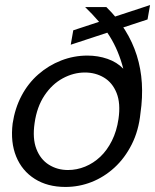

<svg xmlns="http://www.w3.org/2000/svg" viewBox="-20 -728 614 760"><path d="M239 12Q168 12 117.5 -20Q67 -52 44 -108.5Q21 -165 30 -239Q39 -299 65 -348.5Q91 -398 131.5 -433.5Q172 -469 222 -488.5Q272 -508 326 -508Q368 -508 405.5 -495Q443 -482 468 -456Q459 -491 445.5 -523.5Q432 -556 413.5 -585.5Q395 -615 370.5 -643.5Q346 -672 317 -700H401Q445 -657 475 -609Q505 -561 521.5 -508.5Q538 -456 541.5 -399Q545 -342 536 -280Q529 -211 501.5 -156.5Q474 -102 433 -64.5Q392 -27 342.5 -7.5Q293 12 239 12ZM249 -55Q284 -55 317 -68.5Q350 -82 377 -107.5Q404 -133 423 -171Q442 -209 449 -257Q458 -319 441.5 -360Q425 -401 391.5 -421Q358 -441 316 -441Q271 -441 228.5 -418Q186 -395 156 -350Q126 -305 117 -241Q108 -180 124 -138.5Q140 -97 173.5 -76Q207 -55 249 -55ZM260 -551 270 -608 574 -708 564 -651Z"/></svg>

Font: DM Sans 36pt
Style: Italic
Weight: 400
Italic angle: -10°
Designer: Colophon Foundry, Jonny Pinhorn
Foundry: Colophon Foundry
Version: Version 4.004;gftools[0.9.30]